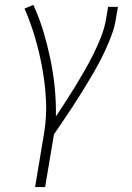

<svg xmlns="http://www.w3.org/2000/svg" viewBox="-20 -548 540 783"><path d="M123 215 160 -6Q171 -73 167.5 -139.5Q164 -206 152.5 -269.5Q141 -333 123 -394.5Q105 -456 80 -513L116 -528Q140 -476 156.5 -421Q173 -366 185 -309Q197 -252 203 -193Q209 -134 208 -73Q229 -105 249.5 -136.5Q270 -168 289.5 -200Q309 -232 327.5 -264.5Q346 -297 362.5 -330.5Q379 -364 392.5 -398.5Q406 -433 412 -468L421 -520H461L452 -468Q447 -437 435.5 -406Q424 -375 410 -344.5Q396 -314 380 -284.5Q364 -255 346.5 -226Q329 -197 311.5 -168.5Q294 -140 275.5 -112Q257 -84 238 -56Q219 -28 200 0L164 215Z"/></svg>

Font: Iosevka Extralight Oblique
Style: Regular
Weight: 200
Italic angle: -9°
Monospace: yes
Designer: Belleve Invis
Foundry: Belleve Invis
Version: Version 32.5.0; ttfautohint (v1.8.4)